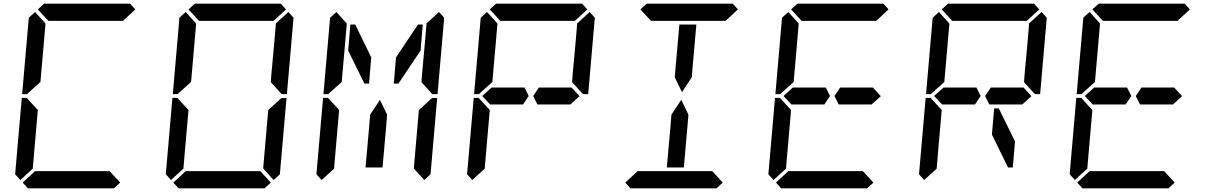

<svg xmlns="http://www.w3.org/2000/svg" viewBox="-20 -1020 6568 1040"><path d="M185 -969 219 -1000H685L713 -969L646 -907H626H490H398H262H242ZM631 -31 597 0H131L103 -31L170 -93H190H326H418H554H574ZM131 -515 127 -510H100L136 -924L170 -955L226 -893V-887L217 -782L199 -576ZM90 -45 62 -76 98 -490H125L129 -485L185 -424L167 -218L158 -113V-107Z M1001 -969 1035 -1000H1501L1529 -969L1462 -907H1442H1306H1214H1078H1058ZM1500 -485 1505 -489H1532L1496 -76L1462 -45L1406 -107V-113L1415 -218L1433 -424ZM1447 -31 1413 0H947L919 -31L986 -93H1006H1142H1234H1370H1390ZM1542 -955 1570 -924 1534 -510H1507L1502 -514L1447 -575L1449 -607L1465 -782L1474 -887V-893ZM947 -515 943 -510H916L952 -924L986 -955L1042 -893V-887L1033 -782L1015 -576ZM906 -45 878 -76 914 -490H941L945 -485L1001 -424L983 -218L974 -113V-107Z M2244 -887H2270L2258 -746L2138 -567H2113L2125 -709ZM2056 -157 2052 -113H1960L1979 -327L1985 -399L2038 -479L2077 -399L2071 -327ZM1979 -567H1954L1866 -746L1878 -887H1904L1991 -709ZM2316 -485 2321 -489H2348L2312 -76L2278 -45L2222 -107V-113L2231 -218L2249 -424ZM2358 -955 2386 -924 2350 -510H2323L2318 -514L2263 -575L2265 -607L2281 -782L2290 -887V-893ZM1763 -515 1759 -510H1732L1768 -924L1802 -955L1858 -893V-887L1849 -782L1831 -576ZM1722 -45 1694 -76 1730 -490H1757L1761 -485L1817 -424L1799 -218L1790 -113V-107Z M3076 -546 3119 -499 3068 -453V-454H3050H3048H2919H2898H2891L2868 -500L2899 -546H2906H2927H2940ZM2592 -500 2644 -547V-546H2780H2821L2844 -500L2813 -454H2656H2653H2636V-453ZM2633 -969 2667 -1000H3133L3161 -969L3094 -907H3074H2938H2846H2710H2690ZM3174 -955 3202 -924 3166 -510H3139L3134 -514L3079 -575L3081 -607L3097 -782L3106 -887V-893ZM2579 -515 2575 -510H2548L2584 -924L2618 -955L2674 -893V-887L2665 -782L2647 -576ZM2538 -45 2510 -76 2546 -490H2573L2577 -485L2633 -424L2615 -218L2606 -113V-107Z M3641 -673 3660 -887H3752L3751 -876L3733 -673L3727 -601L3674 -521L3635 -601ZM3688 -157 3684 -113H3592L3611 -327L3617 -399L3670 -479L3709 -399L3703 -327ZM3449 -969 3483 -1000H3949L3977 -969L3910 -907H3890H3754H3662H3526H3506ZM3895 -31 3861 0H3395L3367 -31L3434 -93H3454H3590H3682H3818H3838Z M4708 -546 4751 -499 4700 -453V-454H4682H4680H4551H4530H4523L4500 -500L4531 -546H4538H4559H4572ZM4224 -500 4276 -547V-546H4412H4453L4476 -500L4445 -454H4288H4285H4268V-453ZM4265 -969 4299 -1000H4765L4793 -969L4726 -907H4706H4570H4478H4342H4322ZM4711 -31 4677 0H4211L4183 -31L4250 -93H4270H4406H4498H4634H4654ZM4211 -515 4207 -510H4180L4216 -924L4250 -955L4306 -893V-887L4297 -782L4279 -576ZM4170 -45 4142 -76 4178 -490H4205L4209 -485L4265 -424L4247 -218L4238 -113V-107Z M5524 -546 5567 -499 5516 -453V-454H5498H5496H5367H5346H5339L5316 -500L5347 -546H5354H5375H5388ZM5040 -500 5092 -547V-546H5228H5269L5292 -500L5261 -454H5104H5101H5084V-453ZM5365 -433H5390L5478 -254L5466 -113H5440L5353 -291ZM5081 -969 5115 -1000H5581L5609 -969L5542 -907H5522H5386H5294H5158H5138ZM5622 -955 5650 -924 5614 -510H5587L5582 -514L5527 -575L5529 -607L5545 -782L5554 -887V-893ZM5027 -515 5023 -510H4996L5032 -924L5066 -955L5122 -893V-887L5113 -782L5095 -576ZM4986 -45 4958 -76 4994 -490H5021L5025 -485L5081 -424L5063 -218L5054 -113V-107Z M6340 -546 6383 -499 6332 -453V-454H6314H6312H6183H6162H6155L6132 -500L6163 -546H6170H6191H6204ZM5856 -500 5908 -547V-546H6044H6085L6108 -500L6077 -454H5920H5917H5900V-453ZM5897 -969 5931 -1000H6397L6425 -969L6358 -907H6338H6202H6110H5974H5954ZM6343 -31 6309 0H5843L5815 -31L5882 -93H5902H6038H6130H6266H6286ZM5843 -515 5839 -510H5812L5848 -924L5882 -955L5938 -893V-887L5929 -782L5911 -576ZM5802 -45 5774 -76 5810 -490H5837L5841 -485L5897 -424L5879 -218L5870 -113V-107Z"/></svg>

Font: DSEG14 Classic
Style: Italic
Weight: 400
Italic angle: -5°
Designer: Keshikan(Twitter:@keshinomi_88pro)
Version: Version 0.46